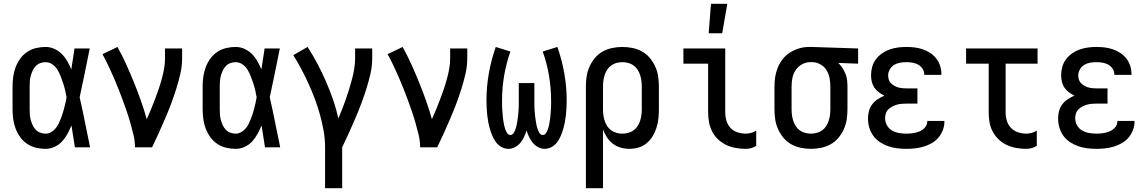

<svg xmlns="http://www.w3.org/2000/svg" viewBox="-20 -775 6040 1010"><path d="M220 8Q194 8 169 2Q144 -4 122.5 -18.5Q101 -33 86 -54Q71 -75 62 -99Q53 -123 49.5 -148.5Q46 -174 46 -200V-320Q46 -346 49.5 -371.5Q53 -397 62 -421Q71 -445 86 -466Q101 -487 122.5 -501.5Q144 -516 169 -522Q194 -528 220 -528Q244 -528 266 -518Q288 -508 305 -491Q322 -474 334 -453Q346 -432 355 -410Q359 -437 363.5 -464.5Q368 -492 372 -520H452Q439 -456 426 -391.5Q413 -327 399 -263Q414 -198 427 -132Q440 -66 454 0H374Q370 -29 365 -57.5Q360 -86 356 -115Q347 -93 335 -71Q323 -49 306.5 -31Q290 -13 267 -2.5Q244 8 220 8ZM220 -72Q235 -72 248 -79.5Q261 -87 271 -98Q281 -109 287.5 -122.5Q294 -136 299.5 -149.5Q305 -163 309.5 -177.5Q314 -192 317.5 -206Q321 -220 324.5 -234.5Q328 -249 330 -264Q327 -282 322.5 -301Q318 -320 312 -338Q306 -356 299 -374Q292 -392 282 -408.5Q272 -425 255.5 -436.5Q239 -448 220 -448Q206 -448 192 -443Q178 -438 168 -427.5Q158 -417 152 -404Q146 -391 142 -377Q138 -363 137 -348.5Q136 -334 136 -320V-200Q136 -186 137 -171.5Q138 -157 142 -143Q146 -129 152 -116Q158 -103 168 -92.5Q178 -82 192 -77Q206 -72 220 -72Z M690 0Q690 -33 682.5 -64.5Q675 -96 666 -127.5Q657 -159 646.5 -190Q636 -221 624.5 -251.5Q613 -282 601 -312.5Q589 -343 576 -372.5Q563 -402 549 -431.5Q535 -461 519 -490L598 -528Q623 -483 644 -436.5Q665 -390 684.5 -342Q704 -294 721 -246Q738 -198 752 -148Q764 -174 774.5 -200Q785 -226 795 -252Q805 -278 814 -304.5Q823 -331 830.5 -358Q838 -385 843 -412.5Q848 -440 848 -468V-520H938V-468Q938 -427 928.5 -386Q919 -345 906.5 -305.5Q894 -266 879.5 -227.5Q865 -189 848.5 -151Q832 -113 815 -75Q798 -37 780 0Z M1220 8Q1194 8 1169 2Q1144 -4 1122.5 -18.5Q1101 -33 1086 -54Q1071 -75 1062 -99Q1053 -123 1049.5 -148.5Q1046 -174 1046 -200V-320Q1046 -346 1049.5 -371.5Q1053 -397 1062 -421Q1071 -445 1086 -466Q1101 -487 1122.5 -501.5Q1144 -516 1169 -522Q1194 -528 1220 -528Q1244 -528 1266 -518Q1288 -508 1305 -491Q1322 -474 1334 -453Q1346 -432 1355 -410Q1359 -437 1363.5 -464.5Q1368 -492 1372 -520H1452Q1439 -456 1426 -391.5Q1413 -327 1399 -263Q1414 -198 1427 -132Q1440 -66 1454 0H1374Q1370 -29 1365 -57.5Q1360 -86 1356 -115Q1347 -93 1335 -71Q1323 -49 1306.5 -31Q1290 -13 1267 -2.5Q1244 8 1220 8ZM1220 -72Q1235 -72 1248 -79.5Q1261 -87 1271 -98Q1281 -109 1287.5 -122.5Q1294 -136 1299.5 -149.5Q1305 -163 1309.5 -177.5Q1314 -192 1317.5 -206Q1321 -220 1324.5 -234.5Q1328 -249 1330 -264Q1327 -282 1322.5 -301Q1318 -320 1312 -338Q1306 -356 1299 -374Q1292 -392 1282 -408.5Q1272 -425 1255.5 -436.5Q1239 -448 1220 -448Q1206 -448 1192 -443Q1178 -438 1168 -427.5Q1158 -417 1152 -404Q1146 -391 1142 -377Q1138 -363 1137 -348.5Q1136 -334 1136 -320V-200Q1136 -186 1137 -171.5Q1138 -157 1142 -143Q1146 -129 1152 -116Q1158 -103 1168 -92.5Q1178 -82 1192 -77Q1206 -72 1220 -72Z M1690 215V0Q1690 -43 1682.5 -86Q1675 -129 1663.5 -170.5Q1652 -212 1637 -252.5Q1622 -293 1604 -332.5Q1586 -372 1566 -410Q1546 -448 1523 -485L1598 -528Q1626 -485 1650 -439.5Q1674 -394 1694.5 -347Q1715 -300 1732 -251Q1749 -202 1760 -152Q1771 -178 1781 -203.5Q1791 -229 1800 -255Q1809 -281 1817 -307Q1825 -333 1832 -359.5Q1839 -386 1843.5 -413.5Q1848 -441 1848 -468V-520H1938V-468Q1938 -427 1928.5 -386Q1919 -345 1906.5 -305.5Q1894 -266 1879.5 -227.5Q1865 -189 1848.5 -151Q1832 -113 1815 -75Q1798 -37 1780 0V215Z M2190 0Q2190 -33 2182.5 -64.5Q2175 -96 2166 -127.5Q2157 -159 2146.5 -190Q2136 -221 2124.5 -251.5Q2113 -282 2101 -312.5Q2089 -343 2076 -372.5Q2063 -402 2049 -431.5Q2035 -461 2019 -490L2098 -528Q2123 -483 2144 -436.5Q2165 -390 2184.5 -342Q2204 -294 2221 -246Q2238 -198 2252 -148Q2264 -174 2274.5 -200Q2285 -226 2295 -252Q2305 -278 2314 -304.5Q2323 -331 2330.5 -358Q2338 -385 2343 -412.5Q2348 -440 2348 -468V-520H2438V-468Q2438 -427 2428.5 -386Q2419 -345 2406.5 -305.5Q2394 -266 2379.5 -227.5Q2365 -189 2348.5 -151Q2332 -113 2315 -75Q2298 -37 2280 0Z M2655 8Q2636 8 2618.5 -1.5Q2601 -11 2589.5 -26.5Q2578 -42 2570.5 -59.5Q2563 -77 2557.5 -95.5Q2552 -114 2548.5 -132.5Q2545 -151 2543 -170Q2541 -189 2540 -208Q2539 -227 2539 -247Q2539 -318 2551.5 -389Q2564 -460 2588 -528L2665 -504Q2643 -442 2632 -377Q2621 -312 2621 -246Q2621 -236 2621 -226Q2621 -216 2621.5 -206.5Q2622 -197 2623 -187Q2624 -177 2624.5 -167.5Q2625 -158 2626.5 -148.5Q2628 -139 2629.5 -129Q2631 -119 2633.5 -109.5Q2636 -100 2639.5 -91Q2643 -82 2649 -73.5Q2655 -65 2665 -65Q2674 -65 2679.5 -72Q2685 -79 2688.5 -87.5Q2692 -96 2694.5 -104Q2697 -112 2698.5 -121Q2700 -130 2701.5 -138.5Q2703 -147 2704 -155.5Q2705 -164 2706 -173Q2707 -182 2707.5 -190.5Q2708 -199 2708.5 -207.5Q2709 -216 2709 -225Q2709 -234 2709 -242.5Q2709 -251 2709 -260V-338H2791V-260Q2791 -251 2791 -242.5Q2791 -234 2791 -225Q2791 -216 2791.5 -207.5Q2792 -199 2792.5 -190.5Q2793 -182 2794 -173Q2795 -164 2796 -155.5Q2797 -147 2798.5 -138.5Q2800 -130 2801.5 -121Q2803 -112 2805.5 -104Q2808 -96 2811.5 -87.5Q2815 -79 2820.5 -72Q2826 -65 2835 -65Q2845 -65 2851 -73.5Q2857 -82 2860.5 -91Q2864 -100 2866.5 -109.5Q2869 -119 2870.5 -129Q2872 -139 2873.5 -148.5Q2875 -158 2875.5 -167.5Q2876 -177 2877 -187Q2878 -197 2878.5 -206.5Q2879 -216 2879 -226Q2879 -236 2879 -246Q2879 -312 2868 -377Q2857 -442 2835 -504L2912 -528Q2936 -460 2948.5 -389Q2961 -318 2961 -247Q2961 -227 2960 -208Q2959 -189 2957 -170Q2955 -151 2951.5 -132.5Q2948 -114 2942.5 -95.5Q2937 -77 2929.5 -59.5Q2922 -42 2910.5 -26.5Q2899 -11 2881.5 -1.5Q2864 8 2845 8Q2827 8 2810.5 -1Q2794 -10 2782.5 -24Q2771 -38 2763 -55Q2755 -72 2750 -89Q2745 -72 2737 -55Q2729 -38 2717.5 -24Q2706 -10 2689.5 -1Q2673 8 2655 8Z M3062 215V-320Q3062 -347 3066 -373.5Q3070 -400 3081 -424.5Q3092 -449 3109.5 -470Q3127 -491 3150.5 -504Q3174 -517 3200.5 -522.5Q3227 -528 3254 -528Q3281 -528 3307.5 -522.5Q3334 -517 3357.5 -504Q3381 -491 3398.5 -470Q3416 -449 3427 -424.5Q3438 -400 3442 -373.5Q3446 -347 3446 -320V-200Q3446 -176 3443.5 -151.5Q3441 -127 3433.5 -103.5Q3426 -80 3413.5 -59Q3401 -38 3382 -22Q3363 -6 3339.5 1Q3316 8 3291 8Q3268 8 3245 1.5Q3222 -5 3204 -19Q3186 -33 3173 -52.5Q3160 -72 3152 -94V215ZM3254 -72Q3269 -72 3284.5 -76Q3300 -80 3312.5 -89Q3325 -98 3333.5 -111Q3342 -124 3347 -139Q3352 -154 3354 -169.5Q3356 -185 3356 -200V-320Q3356 -335 3354 -350.5Q3352 -366 3347 -381Q3342 -396 3333.5 -409Q3325 -422 3312.5 -431Q3300 -440 3284.5 -444Q3269 -448 3254 -448Q3239 -448 3223.5 -444Q3208 -440 3195.5 -431Q3183 -422 3174.5 -409Q3166 -396 3161 -381Q3156 -366 3154 -350.5Q3152 -335 3152 -320V-200Q3152 -185 3154 -169.5Q3156 -154 3161 -139Q3166 -124 3174.5 -111Q3183 -98 3195.5 -89Q3208 -80 3223.5 -76Q3239 -72 3254 -72Z M3903 8Q3877 8 3851 3.5Q3825 -1 3801.5 -12Q3778 -23 3758.5 -41Q3739 -59 3727 -82Q3715 -105 3710 -131Q3705 -157 3705 -184V-440H3575V-520H3795V-184Q3795 -161 3801.5 -139.5Q3808 -118 3823 -102Q3838 -86 3859.5 -79Q3881 -72 3903 -72Q3918 -72 3932 -76Q3946 -80 3958 -88V-8Q3946 0 3932 4Q3918 8 3903 8ZM3708 -600 3720 -755H3806L3779 -600Z M4246 8Q4219 8 4192.5 2.5Q4166 -3 4142.5 -16Q4119 -29 4101.5 -50Q4084 -71 4073 -95.5Q4062 -120 4058 -146.5Q4054 -173 4054 -200V-320Q4054 -346 4058 -371.5Q4062 -397 4072 -421Q4082 -445 4098.5 -465.5Q4115 -486 4137 -499.5Q4159 -513 4184 -520.5Q4209 -528 4235 -528H4250L4494 -520V-440L4390 -444Q4402 -432 4411.5 -417.5Q4421 -403 4427.5 -387Q4434 -371 4436 -354Q4438 -337 4438 -320V-200Q4438 -173 4434 -146.5Q4430 -120 4419 -95.5Q4408 -71 4390.5 -50Q4373 -29 4349.5 -16Q4326 -3 4299.5 2.5Q4273 8 4246 8ZM4246 -72Q4261 -72 4276.5 -76Q4292 -80 4304.5 -89Q4317 -98 4325.5 -111Q4334 -124 4339 -139Q4344 -154 4346 -169.5Q4348 -185 4348 -200V-320Q4348 -342 4344 -363.5Q4340 -385 4329 -404Q4318 -423 4299 -434.5Q4280 -446 4258 -448H4243Q4220 -448 4199.5 -437Q4179 -426 4166 -407Q4153 -388 4148.5 -365.5Q4144 -343 4144 -320V-200Q4144 -185 4146 -169.5Q4148 -154 4153 -139Q4158 -124 4166.5 -111Q4175 -98 4187.5 -89Q4200 -80 4215.5 -76Q4231 -72 4246 -72Z M4747 8Q4723 8 4699 5Q4675 2 4652 -6Q4629 -14 4608.5 -27.5Q4588 -41 4574 -60.5Q4560 -80 4553 -103.5Q4546 -127 4546 -151Q4546 -171 4551 -190.5Q4556 -210 4568 -226Q4580 -242 4597 -253Q4614 -264 4632 -272Q4617 -279 4603 -289.5Q4589 -300 4579.5 -314Q4570 -328 4566 -345Q4562 -362 4562 -379Q4562 -401 4568 -423Q4574 -445 4587.5 -463Q4601 -481 4619.5 -494Q4638 -507 4659 -514.5Q4680 -522 4702.5 -525Q4725 -528 4747 -528Q4769 -528 4790.5 -525.5Q4812 -523 4833 -516Q4854 -509 4872.5 -497Q4891 -485 4904.5 -468Q4918 -451 4925 -430Q4932 -409 4932 -387V-381H4842V-384Q4842 -400 4832.5 -414Q4823 -428 4809 -435.5Q4795 -443 4779 -445.5Q4763 -448 4747 -448Q4730 -448 4713.5 -445Q4697 -442 4683 -433.5Q4669 -425 4660.5 -409.5Q4652 -394 4652 -378Q4652 -367 4655.5 -356Q4659 -345 4667 -337Q4675 -329 4685 -323.5Q4695 -318 4705.5 -315Q4716 -312 4727.5 -311Q4739 -310 4750 -310H4806V-230H4750Q4737 -230 4724 -229Q4711 -228 4698.5 -224.5Q4686 -221 4674.5 -215Q4663 -209 4653.5 -200Q4644 -191 4640 -178.5Q4636 -166 4636 -153Q4636 -133 4646 -115.5Q4656 -98 4672.5 -88.5Q4689 -79 4708.5 -75.5Q4728 -72 4747 -72Q4765 -72 4783 -74.5Q4801 -77 4817.5 -84Q4834 -91 4846 -105Q4858 -119 4858 -137V-139H4948V-135Q4948 -112 4939.5 -90Q4931 -68 4916 -50.5Q4901 -33 4880.5 -21.5Q4860 -10 4838 -3.5Q4816 3 4793 5.5Q4770 8 4747 8Z M5379 8Q5353 8 5327 3.5Q5301 -1 5277 -12Q5253 -23 5234 -41Q5215 -59 5202.5 -82Q5190 -105 5185.5 -131Q5181 -157 5181 -184V-440H5062V-520H5438V-440H5270V-184Q5270 -161 5276.5 -139.5Q5283 -118 5298.5 -102Q5314 -86 5335.5 -79Q5357 -72 5379 -72Q5393 -72 5407.5 -76Q5422 -80 5434 -88V-8Q5422 0 5407.5 4Q5393 8 5379 8Z M5747 8Q5723 8 5699 5Q5675 2 5652 -6Q5629 -14 5608.5 -27.5Q5588 -41 5574 -60.5Q5560 -80 5553 -103.5Q5546 -127 5546 -151Q5546 -171 5551 -190.5Q5556 -210 5568 -226Q5580 -242 5597 -253Q5614 -264 5632 -272Q5617 -279 5603 -289.5Q5589 -300 5579.5 -314Q5570 -328 5566 -345Q5562 -362 5562 -379Q5562 -401 5568 -423Q5574 -445 5587.5 -463Q5601 -481 5619.5 -494Q5638 -507 5659 -514.5Q5680 -522 5702.5 -525Q5725 -528 5747 -528Q5769 -528 5790.5 -525.5Q5812 -523 5833 -516Q5854 -509 5872.5 -497Q5891 -485 5904.5 -468Q5918 -451 5925 -430Q5932 -409 5932 -387V-381H5842V-384Q5842 -400 5832.5 -414Q5823 -428 5809 -435.5Q5795 -443 5779 -445.5Q5763 -448 5747 -448Q5730 -448 5713.5 -445Q5697 -442 5683 -433.5Q5669 -425 5660.5 -409.5Q5652 -394 5652 -378Q5652 -367 5655.5 -356Q5659 -345 5667 -337Q5675 -329 5685 -323.5Q5695 -318 5705.5 -315Q5716 -312 5727.5 -311Q5739 -310 5750 -310H5806V-230H5750Q5737 -230 5724 -229Q5711 -228 5698.5 -224.5Q5686 -221 5674.5 -215Q5663 -209 5653.5 -200Q5644 -191 5640 -178.5Q5636 -166 5636 -153Q5636 -133 5646 -115.5Q5656 -98 5672.5 -88.5Q5689 -79 5708.5 -75.5Q5728 -72 5747 -72Q5765 -72 5783 -74.5Q5801 -77 5817.5 -84Q5834 -91 5846 -105Q5858 -119 5858 -137V-139H5948V-135Q5948 -112 5939.5 -90Q5931 -68 5916 -50.5Q5901 -33 5880.5 -21.5Q5860 -10 5838 -3.5Q5816 3 5793 5.5Q5770 8 5747 8Z"/></svg>

Font: Iosevka Term Curly Medium
Style: Regular
Weight: 500
Designer: Belleve Invis
Foundry: Belleve Invis
Version: Version 32.3.0